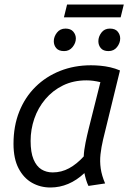

<svg xmlns="http://www.w3.org/2000/svg" viewBox="-20 -820 580 853"><path d="M204 13Q159 13 122 -8Q85 -29 62.5 -72Q40 -115 40 -181Q40 -260 65.5 -324Q91 -388 137.5 -434Q184 -480 247 -505Q310 -530 384 -530Q404 -530 426 -528Q448 -526 470 -521Q492 -516 513 -507L438 -200Q430 -166 426.5 -134.5Q423 -103 427.5 -71.5Q432 -40 447 -5L373 6Q367 -6 362.5 -21Q358 -36 355 -51Q321 -19 283 -3Q245 13 204 13ZM214 -54Q253 -54 287 -72.5Q321 -91 352 -125Q353 -152 360 -186Q367 -220 374 -248L426 -455Q409 -459 394 -461Q379 -463 364 -463Q306 -463 260 -440.5Q214 -418 181.5 -379.5Q149 -341 132.5 -293Q116 -245 116 -194Q116 -143 129 -112Q142 -81 164 -67.5Q186 -54 214 -54ZM264 -743 278 -800H530L516 -743ZM265 -593Q241 -593 230 -606Q219 -619 219 -637Q219 -657 233 -675Q247 -693 271 -693Q294 -693 305.5 -679.5Q317 -666 317 -649Q317 -629 302.5 -611Q288 -593 265 -593ZM462 -593Q439 -593 428 -606Q417 -619 417 -637Q417 -657 430.5 -675Q444 -693 468 -693Q492 -693 503 -679.5Q514 -666 514 -649Q514 -629 500 -611Q486 -593 462 -593Z"/></svg>

Font: Ubuntu Sans
Style: Italic
Weight: 400
Italic angle: -13.5°
Designer: Dalton Maag Ltd
Foundry: Dalton Maag Ltd
Version: Version 1.006